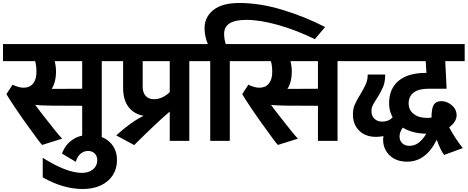

<svg xmlns="http://www.w3.org/2000/svg" viewBox="-30 -943 3130 1285"><path d="M731 -534H651V0H520V-235Q390 -235 312 -236Q234 -237 206 -241Q231 -206 266 -162Q358 -43 386 -15L252 27Q242 17 220.5 -12Q199 -41 175 -75L158 -98Q126 -141 76.5 -214.5Q27 -288 13 -313L54 -376Q96 -356 128 -356Q169 -356 191.5 -384Q214 -412 214 -462Q214 -503 205 -534H-10V-648H731ZM520 -349V-534H336Q345 -498 345 -462Q345 -395 316 -348Q365 -349 520 -349Z M753 129Q753 186 724.5 230Q696 274 644 298Q592 322 524 322Q393 322 256 244V113Q416 214 518 214Q564 214 592.5 190.5Q621 167 621 129Q621 101 603.5 84Q586 67 558 67Q530 68 508.5 86.5Q487 105 477 140L385 85Q405 28 452.5 -6Q500 -40 569 -40Q652 -40 702.5 6.5Q753 53 753 129Z M711 -648H1317V-534H1237V0H1106V-196Q1030 -133 868 28L748 -37Q847 -127 931 -168Q865 -180 829.5 -228Q794 -276 794 -354V-534H711ZM1000 -279Q1056 -279 1106 -326V-534H925V-362Q925 -323 945 -301Q965 -279 1000 -279Z M1588 -534H1508V0H1377V-534H1297V-648H1361Q1339 -701 1339 -754Q1339 -829 1398 -876Q1457 -923 1572 -923Q1709 -923 1859.5 -877.5Q2010 -832 2146 -762L2077 -681Q1957 -740 1834.5 -775Q1712 -810 1618 -810Q1470 -810 1470 -717Q1470 -680 1481 -648H1588Z M2309 -534H2229V0H2098V-235Q1968 -235 1890 -236Q1812 -237 1784 -241Q1809 -206 1844 -162Q1936 -43 1964 -15L1830 27Q1820 17 1798.5 -12Q1777 -41 1753 -75L1736 -98Q1704 -141 1654.5 -214.5Q1605 -288 1591 -313L1632 -376Q1674 -356 1706 -356Q1747 -356 1769.5 -384Q1792 -412 1792 -462Q1792 -503 1783 -534H1568V-648H2309ZM2098 -349V-534H1914Q1923 -498 1923 -462Q1923 -395 1894 -348Q1943 -349 2098 -349Z M2289 -648H3080V-534H2950L2959 -349H2834Q2772 -349 2738.5 -323.5Q2705 -298 2705 -251Q2705 -207 2738.5 -180.5Q2772 -154 2827 -154Q2844 -154 2858 -156Q2858 -219 2873.5 -242.5Q2889 -266 2923 -266Q2962 -266 2994 -238.5Q3026 -211 3026 -171Q3026 -150 3013 -129Q3000 -108 2976 -91Q2996 -53 3024 -11Q3052 31 3068 48L2942 94Q2918 62 2893 -8Q2821 139 2695 139Q2621 139 2577.5 96.5Q2534 54 2534 -9Q2534 -16 2536 -32Q2508 -27 2487 -27Q2416 -27 2374 -68.5Q2332 -110 2332 -177Q2332 -214 2344.5 -243Q2357 -272 2382 -312Q2406 -352 2418.5 -380.5Q2431 -409 2431 -444H2548Q2548 -394 2533.5 -360Q2519 -326 2492 -284Q2473 -255 2464.5 -237.5Q2456 -220 2456 -199Q2456 -167 2476 -148Q2496 -129 2529 -129Q2571 -129 2598 -158Q2574 -199 2574 -251Q2574 -349 2637.5 -402Q2701 -455 2819 -455H2824L2819 -534H2289ZM2710 33Q2744 33 2771 13Q2798 -7 2823 -48Q2728 -50 2666 -89Q2644 -60 2644 -29Q2644 -2 2662 15.5Q2680 33 2710 33Z"/></svg>

Font: Madhuban SemiBold
Style: Regular
Weight: 600
Designer: jaikishan Patel
Foundry: MagicType
Version: Version 1.000